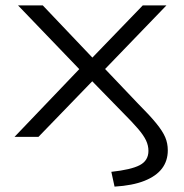

<svg xmlns="http://www.w3.org/2000/svg" viewBox="-20 -509 686 714"><path d="M406 185 394 130Q468 122 500 105Q532 88 532 52Q532 32 523 13Q514 -6 493 -30.5Q472 -55 435 -92L315 -215H331L123 0H34L293 -271V-233L47 -489H139L331 -287H316L511 -489H599L355 -236L356 -268L493 -124Q537 -80 561 -50.5Q585 -21 594.5 1.5Q604 24 604 50Q604 89 582.5 117.5Q561 146 517 163.5Q473 181 406 185Z"/></svg>

Font: Nunito Sans 10pt Expanded Light
Style: Regular
Weight: 300
Width: 7
Designer: Vernon Adams
Foundry: Vernon Adams
Version: Version 3.101;gftools[0.9.27]